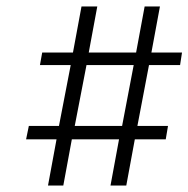

<svg xmlns="http://www.w3.org/2000/svg" viewBox="-20 -606 585 596"><path d="M129 -30 155.5 -173.5H61L69.5 -215H163L199.5 -404H104L111 -443H206.5L233 -586H282L255.5 -443H402.5L429 -586H476.5L450 -443H545L539 -404H442.5L406.5 -215H501.5L494.5 -173.5H398.5L372 -30H323L349.5 -173.5H203L176.5 -30ZM212 -215H359L395 -404H248.5Z"/></svg>

Font: Karla Light
Style: Italic
Weight: 300
Italic angle: -8°
Designer: Jonathan Pinhorn
Version: Version 2.004;gftools[0.9.33]